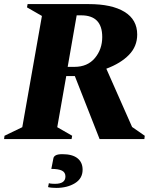

<svg xmlns="http://www.w3.org/2000/svg" viewBox="-50 -680 795 939"><path d="M-30 0 -28 -16 59 -58 155 -602 82 -644 85 -660H384Q497 -660 559 -622Q621 -584 621 -511Q621 -453 580.5 -411.5Q540 -370 470 -344L596 -59L658 -16L656 0H437L316 -308H274L230 -58L303 -16L300 0ZM347 -605H325L281 -353H314Q378 -353 414 -396Q450 -439 450 -499Q450 -605 347 -605ZM225 239Q215 239 203.5 238Q192 237 185 235L189 216Q196 218 205 218.5Q214 219 219 219Q270 219 270 183Q270 163 253 154.5Q236 146 201 146L211 95Q212 86 222 80Q232 74 255 74Q304 74 329 94Q354 114 354 150Q354 193 316.5 216Q279 239 225 239Z"/></svg>

Font: Spectral ExtraBold
Style: Italic
Weight: 800
Italic angle: -10°
Designer: Jean-Baptiste Levee
Foundry: Production Type
Version: Version 2.001